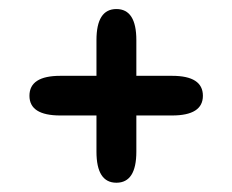

<svg xmlns="http://www.w3.org/2000/svg" viewBox="-20 -496 501 414"><path d="M43.5 -289.5Q43.5 -332.5 110 -332.5H351Q417.5 -332.5 417.5 -289.5Q417.5 -247 351 -247H110Q43.5 -247 43.5 -289.5ZM231 -102Q188 -102 188 -169V-409.5Q188 -476.5 231 -476.5Q274 -476.5 274 -409.5V-169Q274 -102 231 -102Z"/></svg>

Font: Sono Medium
Style: Regular
Weight: 500
Designer: Tyler Finck
Foundry: Tyler Finck
Version: Version 2.112